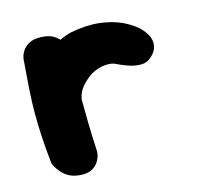

<svg xmlns="http://www.w3.org/2000/svg" viewBox="-80 -584 688 668"><g transform="rotate(-15 264.0 -250.5)"><path d="M118 -55Q96 -53 83.5 -67.5Q71 -82 66 -102Q61 -122 60 -137.5Q59 -153 59 -153Q52 -183 49.5 -200Q47 -217 48 -227Q49 -237 50 -245.5Q51 -254 51 -266Q55 -325 79 -371Q103 -417 142 -447Q181 -477 228 -489Q286 -500 332 -494.5Q378 -489 411.5 -473Q445 -457 466 -437Q466 -437 471.5 -431Q477 -425 484 -414.5Q491 -404 494 -390.5Q497 -377 492.5 -362Q488 -347 471 -332Q456 -318 435 -318Q414 -318 395.5 -324Q377 -330 364 -336Q351 -342 351 -342Q337 -350 312 -348Q287 -346 262 -332Q240 -318 223.5 -298.5Q207 -279 203 -254Q201 -232 199 -214Q197 -196 196.5 -179.5Q196 -163 196 -144.5Q196 -126 197 -104Q197 -104 191 -93Q185 -82 168 -70.5Q151 -59 118 -55ZM130 -1Q105 -3 89 -12.5Q73 -22 63 -34.5Q53 -47 48.5 -56Q44 -65 44 -65Q38 -119 35.5 -163Q33 -207 33 -248Q33 -289 36 -335.5Q39 -382 44 -442Q44 -442 46 -451Q48 -460 55.5 -471.5Q63 -483 79 -492Q95 -501 123 -500Q152 -499 169.5 -487Q187 -475 195.5 -460Q204 -445 206.5 -433.5Q209 -422 209 -422Q206 -374 204.5 -333Q203 -292 203 -251.5Q203 -211 204 -165.5Q205 -120 208 -64Q208 -64 206.5 -54Q205 -44 197.5 -31Q190 -18 174.5 -8.5Q159 1 130 -1Z"/></g></svg>

Font: Sour Gummy Black ExtraBold
Style: Regular
Weight: 800
Version: Version 1.000